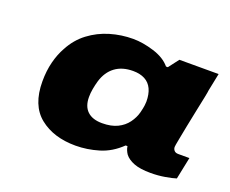

<svg xmlns="http://www.w3.org/2000/svg" viewBox="-72 -812 715 598"><g transform="rotate(20 285.0 -513.0)"><path d="M223 -326Q150 -326 104 -363Q58 -400 58 -479Q58 -514 65.5 -543.5Q73 -573 86 -596Q105 -632 135.5 -655Q166 -678 203 -689Q240 -700 279 -700Q311 -700 348 -688.5Q385 -677 404 -654H410L436 -688H566L554 -629Q554 -626 550 -606Q546 -586 540 -558Q534 -530 528.5 -501.5Q523 -473 519 -452.5Q515 -432 515 -428Q515 -421 519.5 -416Q524 -411 533 -411H570L555 -338Q543 -334 520 -330Q497 -326 472 -326Q437 -326 416.5 -334Q396 -342 386 -355Q382 -361 379.5 -367Q377 -373 376 -380H370Q338 -349 299.5 -337.5Q261 -326 223 -326ZM277 -420Q307 -420 327.5 -430Q348 -440 360.5 -457Q373 -474 378 -493Q382 -509 383 -517.5Q384 -526 384 -530Q384 -555 376 -572Q368 -589 352 -597.5Q336 -606 313 -606Q277 -606 253.5 -588.5Q230 -571 220 -538Q216 -524 213.5 -510Q211 -496 211 -483Q211 -452 228 -436Q245 -420 277 -420Z"/></g></svg>

Font: Archivo Expanded Black
Style: Italic
Weight: 900
Width: 7
Italic angle: -10°
Designer: Hector Gatti
Foundry: Omnibus-Type
Version: Version 2.001